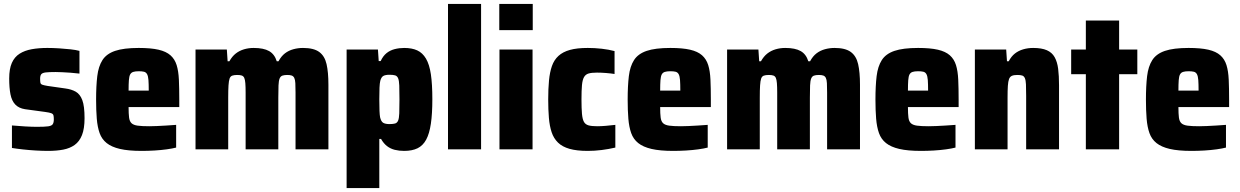

<svg xmlns="http://www.w3.org/2000/svg" viewBox="-20 -763 6336 981"><path d="M226 8Q197 8 163 6Q129 4 97 0.5Q65 -3 41 -7V-122Q58 -121 75 -119.5Q92 -118 109 -117Q126 -116 141.5 -115.5Q157 -115 169 -115Q208 -115 226 -117.5Q244 -120 249.5 -128.5Q255 -137 255 -153Q255 -167 253 -174Q251 -181 242 -184.5Q233 -188 211 -191L108 -205Q76 -210 58 -229Q40 -248 33.5 -281Q27 -314 27 -362Q27 -411 40.5 -441.5Q54 -472 80 -488.5Q106 -505 142 -511.5Q178 -518 222 -518Q251 -518 282 -516Q313 -514 340.5 -511Q368 -508 386 -503V-387Q363 -390 340 -391.5Q317 -393 298 -394Q279 -395 264 -395Q231 -395 214 -393Q197 -391 191 -384Q185 -377 185 -361Q185 -347 186.5 -340Q188 -333 196.5 -330Q205 -327 223 -324L314 -311Q345 -307 367 -294.5Q389 -282 400.5 -251.5Q412 -221 412 -159Q412 -106 399 -73Q386 -40 361.5 -22.5Q337 -5 303 1.5Q269 8 226 8Z M704 8Q636 8 593 -2Q550 -12 525 -32Q500 -52 489 -83Q478 -114 474.5 -156.5Q471 -199 471 -254Q471 -324 477 -374Q483 -424 503.5 -456Q524 -488 568 -503Q612 -518 689 -518Q751 -518 790 -509Q829 -500 851 -480.5Q873 -461 882.5 -430.5Q892 -400 894 -356Q896 -312 896 -254V-216H637Q637 -182 639.5 -162.5Q642 -143 652 -133.5Q662 -124 683.5 -121Q705 -118 743 -118Q760 -118 781.5 -119Q803 -120 828.5 -121.5Q854 -123 880 -125V-9Q861 -4 832 0Q803 4 769.5 6Q736 8 704 8ZM740 -286V-300Q740 -334 738.5 -354Q737 -374 731.5 -384Q726 -394 715.5 -396.5Q705 -399 689 -399Q671 -399 660.5 -395.5Q650 -392 645 -382.5Q640 -373 638.5 -353Q637 -333 637 -300H754Z M979 0V-510H1139L1143 -450H1152Q1166 -475 1184.5 -489.5Q1203 -504 1226.5 -511Q1250 -518 1276 -518Q1327 -518 1355 -502Q1383 -486 1394 -450H1403Q1417 -476 1436 -490.5Q1455 -505 1479 -511.5Q1503 -518 1528 -518Q1583 -518 1611 -497.5Q1639 -477 1648.5 -435.5Q1658 -394 1658 -330V0H1490V-290Q1490 -320 1489 -338Q1488 -356 1483.5 -365Q1479 -374 1470.5 -377Q1462 -380 1448 -380Q1432 -380 1422.5 -376.5Q1413 -373 1408.5 -361.5Q1404 -350 1403 -326.5Q1402 -303 1402 -264V0H1235V-290Q1235 -320 1233.5 -338Q1232 -356 1228 -365Q1224 -374 1215.5 -377Q1207 -380 1192 -380Q1176 -380 1166.5 -376.5Q1157 -373 1153 -361.5Q1149 -350 1147.5 -326.5Q1146 -303 1146 -264V0Z M1751 198V-510H1911L1915 -451H1925Q1937 -477 1955 -491.5Q1973 -506 1996.5 -512Q2020 -518 2045 -518Q2085 -518 2112 -505.5Q2139 -493 2156.5 -463.5Q2174 -434 2181.5 -383.5Q2189 -333 2189 -256Q2189 -182 2181.5 -131Q2174 -80 2157.5 -49.5Q2141 -19 2113.5 -5.5Q2086 8 2045 8Q2019 8 1997 2.5Q1975 -3 1957.5 -16.5Q1940 -30 1927 -53H1918V198ZM1970 -129Q1988 -129 1998.5 -132Q2009 -135 2014 -146.5Q2019 -158 2020 -183.5Q2021 -209 2021 -255Q2021 -301 2020 -326.5Q2019 -352 2014 -363.5Q2009 -375 1998.5 -378Q1988 -381 1970 -381Q1949 -381 1938.5 -375Q1928 -369 1923 -350Q1920 -338 1919 -315Q1918 -292 1918 -255Q1918 -219 1919 -196.5Q1920 -174 1922 -164Q1927 -142 1938 -135.5Q1949 -129 1970 -129Z M2269 0V-743H2438V0Z M2531 -609V-743H2702V-609ZM2532 0V-510H2701V0Z M2983 8Q2927 8 2890 -2.5Q2853 -13 2831 -34.5Q2809 -56 2798.5 -87.5Q2788 -119 2784.5 -161Q2781 -203 2781 -255Q2781 -309 2785 -351.5Q2789 -394 2800 -425.5Q2811 -457 2833.5 -477.5Q2856 -498 2892 -508Q2928 -518 2983 -518Q3019 -518 3054.5 -514Q3090 -510 3120 -502V-385Q3101 -388 3076.5 -390Q3052 -392 3030 -392Q3003 -392 2987.5 -387.5Q2972 -383 2964 -369Q2956 -355 2953.5 -328Q2951 -301 2951 -255Q2951 -209 2953.5 -181.5Q2956 -154 2963.5 -140.5Q2971 -127 2987 -122.5Q3003 -118 3031 -118Q3050 -118 3074.5 -120Q3099 -122 3124 -125V-9Q3090 -1 3054 3.5Q3018 8 2983 8Z M3420 8Q3352 8 3309 -2Q3266 -12 3241 -32Q3216 -52 3205 -83Q3194 -114 3190.5 -156.5Q3187 -199 3187 -254Q3187 -324 3193 -374Q3199 -424 3219.5 -456Q3240 -488 3284 -503Q3328 -518 3405 -518Q3467 -518 3506 -509Q3545 -500 3567 -480.5Q3589 -461 3598.5 -430.5Q3608 -400 3610 -356Q3612 -312 3612 -254V-216H3353Q3353 -182 3355.5 -162.5Q3358 -143 3368 -133.5Q3378 -124 3399.5 -121Q3421 -118 3459 -118Q3476 -118 3497.5 -119Q3519 -120 3544.5 -121.5Q3570 -123 3596 -125V-9Q3577 -4 3548 0Q3519 4 3485.5 6Q3452 8 3420 8ZM3456 -286V-300Q3456 -334 3454.5 -354Q3453 -374 3447.5 -384Q3442 -394 3431.5 -396.5Q3421 -399 3405 -399Q3387 -399 3376.5 -395.5Q3366 -392 3361 -382.5Q3356 -373 3354.5 -353Q3353 -333 3353 -300H3470Z M3695 0V-510H3855L3859 -450H3868Q3882 -475 3900.5 -489.5Q3919 -504 3942.5 -511Q3966 -518 3992 -518Q4043 -518 4071 -502Q4099 -486 4110 -450H4119Q4133 -476 4152 -490.5Q4171 -505 4195 -511.5Q4219 -518 4244 -518Q4299 -518 4327 -497.5Q4355 -477 4364.5 -435.5Q4374 -394 4374 -330V0H4206V-290Q4206 -320 4205 -338Q4204 -356 4199.5 -365Q4195 -374 4186.5 -377Q4178 -380 4164 -380Q4148 -380 4138.5 -376.5Q4129 -373 4124.5 -361.5Q4120 -350 4119 -326.5Q4118 -303 4118 -264V0H3951V-290Q3951 -320 3949.5 -338Q3948 -356 3944 -365Q3940 -374 3931.5 -377Q3923 -380 3908 -380Q3892 -380 3882.5 -376.5Q3873 -373 3869 -361.5Q3865 -350 3863.5 -326.5Q3862 -303 3862 -264V0Z M4686 8Q4618 8 4575 -2Q4532 -12 4507 -32Q4482 -52 4471 -83Q4460 -114 4456.5 -156.5Q4453 -199 4453 -254Q4453 -324 4459 -374Q4465 -424 4485.5 -456Q4506 -488 4550 -503Q4594 -518 4671 -518Q4733 -518 4772 -509Q4811 -500 4833 -480.5Q4855 -461 4864.5 -430.5Q4874 -400 4876 -356Q4878 -312 4878 -254V-216H4619Q4619 -182 4621.5 -162.5Q4624 -143 4634 -133.5Q4644 -124 4665.5 -121Q4687 -118 4725 -118Q4742 -118 4763.5 -119Q4785 -120 4810.5 -121.5Q4836 -123 4862 -125V-9Q4843 -4 4814 0Q4785 4 4751.5 6Q4718 8 4686 8ZM4722 -286V-300Q4722 -334 4720.5 -354Q4719 -374 4713.5 -384Q4708 -394 4697.5 -396.5Q4687 -399 4671 -399Q4653 -399 4642.5 -395.5Q4632 -392 4627 -382.5Q4622 -373 4620.5 -353Q4619 -333 4619 -300H4736Z M4961 0V-510H5121L5125 -450H5134Q5147 -475 5165.5 -489.5Q5184 -504 5208 -511Q5232 -518 5259 -518Q5302 -518 5328.5 -506.5Q5355 -495 5368.5 -471Q5382 -447 5386.5 -411.5Q5391 -376 5391 -327V0H5223V-273Q5223 -311 5222 -332Q5221 -353 5216.5 -363.5Q5212 -374 5203 -377Q5194 -380 5178 -380Q5160 -380 5150 -375.5Q5140 -371 5135.5 -359Q5131 -347 5129.5 -324Q5128 -301 5128 -264V0Z M5528 0V-384H5453V-510H5528V-658H5698V-510H5791V-384H5698V0Z M6068 8Q6000 8 5957 -2Q5914 -12 5889 -32Q5864 -52 5853 -83Q5842 -114 5838.5 -156.5Q5835 -199 5835 -254Q5835 -324 5841 -374Q5847 -424 5867.5 -456Q5888 -488 5932 -503Q5976 -518 6053 -518Q6115 -518 6154 -509Q6193 -500 6215 -480.5Q6237 -461 6246.5 -430.5Q6256 -400 6258 -356Q6260 -312 6260 -254V-216H6001Q6001 -182 6003.5 -162.5Q6006 -143 6016 -133.5Q6026 -124 6047.5 -121Q6069 -118 6107 -118Q6124 -118 6145.5 -119Q6167 -120 6192.5 -121.5Q6218 -123 6244 -125V-9Q6225 -4 6196 0Q6167 4 6133.5 6Q6100 8 6068 8ZM6104 -286V-300Q6104 -334 6102.5 -354Q6101 -374 6095.5 -384Q6090 -394 6079.5 -396.5Q6069 -399 6053 -399Q6035 -399 6024.5 -395.5Q6014 -392 6009 -382.5Q6004 -373 6002.5 -353Q6001 -333 6001 -300H6118Z"/></svg>

Font: Saira SemiCondensed ExtraBold
Style: Regular
Weight: 800
Width: 4
Designer: Hector Gatti with collaboration of the Omnibus-Type team
Foundry: Omnibus-Type
Version: Version 1.101